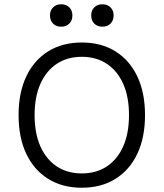

<svg xmlns="http://www.w3.org/2000/svg" viewBox="-20 -869 766 899"><path d="M363 -670Q454 -670 520.5 -628.5Q587 -587 623 -511Q659 -435 659 -330Q659 -225 623 -149Q587 -73 520.5 -31.5Q454 10 363 10Q272 10 205.5 -31.5Q139 -73 103 -149Q67 -225 67 -330Q67 -435 103 -511Q139 -587 205.5 -628.5Q272 -670 363 -670ZM363 -603Q295 -603 245.5 -570Q196 -537 169 -476Q142 -415 142 -330Q142 -245 169 -184Q196 -123 245.5 -90Q295 -57 363 -57Q431 -57 480.5 -90Q530 -123 557 -184Q584 -245 584 -330Q584 -415 557 -476Q530 -537 480.5 -570Q431 -603 363 -603ZM266 -849Q290 -849 304.5 -834.5Q319 -820 319 -797Q319 -773 304.5 -758.5Q290 -744 266 -744Q243 -744 228.5 -758.5Q214 -773 214 -797Q214 -820 228.5 -834.5Q243 -849 266 -849ZM459 -849Q483 -849 497.5 -834.5Q512 -820 512 -797Q512 -773 497.5 -758.5Q483 -744 459 -744Q436 -744 421.5 -758.5Q407 -773 407 -797Q407 -820 421.5 -834.5Q436 -849 459 -849Z"/></svg>

Font: Kantumruy Pro
Style: Regular
Weight: 400
Designer: Sovichet Tep
Foundry: Sovichet Tep
Version: Version 1.002